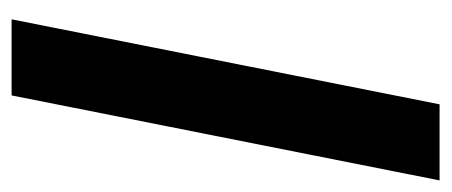

<svg xmlns="http://www.w3.org/2000/svg" viewBox="-238 -522 760 323"><g transform="rotate(90 141.5 -360.0)"><path d="M155 -720H283L140 0H12Z"/></g></svg>

Font: Albert Sans
Style: Bold Italic
Weight: 700
Italic angle: -11.25°
Designer: Andreas Rasmussen
Foundry: a.Foundry
Version: Version 1.025